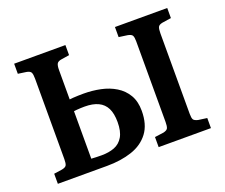

<svg xmlns="http://www.w3.org/2000/svg" viewBox="-116 -879 1237 1056"><g transform="rotate(-20 503.0 -351.5)"><path d="M55 0V-59L103 -66Q124 -70 129.5 -80Q135 -90 135 -115V-586Q135 -611 130 -622Q125 -633 104 -637L55 -644V-703H355V-644L310 -637Q288 -634 281.5 -623Q275 -612 275 -586V-414Q282 -415 295 -416Q308 -417 325 -417.5Q342 -418 357 -418Q408 -418 456 -408Q504 -398 542.5 -374.5Q581 -351 603.5 -313Q626 -275 626 -220Q626 -140 589.5 -91.5Q553 -43 489 -21.5Q425 0 343 0ZM275 -67Q291 -66 305.5 -65.5Q320 -65 336 -65Q378 -65 410.5 -77.5Q443 -90 461.5 -121.5Q480 -153 480 -207Q480 -257 464.5 -288Q449 -319 417.5 -334Q386 -349 338 -349Q328 -349 315.5 -348.5Q303 -348 292 -347Q281 -346 275 -345ZM645 0V-59L697 -66Q719 -71 723.5 -82.5Q728 -94 728 -117V-589Q728 -613 722.5 -623Q717 -633 695 -637L645 -644V-703H951V-644L898 -636Q878 -632 873 -621Q868 -610 868 -585V-114Q868 -89 873.5 -80Q879 -71 900 -66L951 -59V0Z"/></g></svg>

Font: Literata 18pt SemiBold
Style: Regular
Weight: 600
Designer: Latin by Veronika Burian and Jose Scaglione. Greek by Irene Vlachou. Cyrillic by Vera Evstafieva.
Foundry: TypeTogether
Version: Version 3.103;gftools[0.9.29]